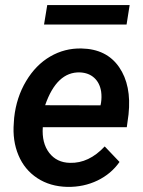

<svg xmlns="http://www.w3.org/2000/svg" viewBox="-20 -730 565 760"><path d="M247.1 9.8Q178.2 8.3 127.7 -24.9Q77.1 -58.1 53 -115.7Q28.8 -173.3 34.7 -244.1L36.1 -264.2Q44.9 -344.7 83.3 -408.9Q121.6 -473.1 178.7 -506.3Q235.8 -539.6 302.7 -538.1Q401.9 -536.1 451.4 -464.4Q501 -392.6 488.8 -277.3L481.9 -226.6H149.4Q145 -163.6 174.8 -125Q204.6 -86.4 256.8 -85.4Q331.5 -83 394.5 -150.4L453.1 -88.9Q419.9 -41.5 365.7 -15.4Q311.5 10.7 247.1 9.8ZM296.4 -443.4Q204.6 -446.3 158.7 -313.5L377.9 -313L379.9 -323.2Q383.3 -345.7 380.4 -367.2Q375 -401.9 353 -421.9Q331.1 -441.9 296.4 -443.4ZM481 -632.8H154.3L167 -710H493.2Z"/></svg>

Font: Roboto Medium
Style: Italic
Weight: 500
Italic angle: -12°
Designer: Google
Version: Version 2.134; 2016